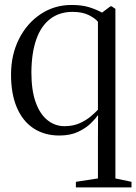

<svg xmlns="http://www.w3.org/2000/svg" viewBox="-20 -548 562 792"><path d="M293 225V202L384 188V23L384.5 -73.5Q375 -59.5 354.8 -39.5Q334.5 -19.5 302.2 -4.2Q270 11 224.5 11Q164 11 119 -18.2Q74 -47.5 49.8 -103.8Q25.5 -160 25.5 -240.5Q25.5 -321.5 58 -386.5Q90.5 -451.5 147.2 -489.5Q204 -527.5 275 -527.5Q316.5 -527.5 345.8 -518.8Q375 -510 401 -496L435.5 -522H440.5L456 -511.5V188L522.5 202V225ZM246 -27.5Q281 -27.5 308 -39.5Q335 -51.5 354 -67.5Q373 -83.5 384 -95.5V-458Q374 -471.5 347.2 -485.2Q320.5 -499 279 -499Q225.5 -499 187.5 -470.2Q149.5 -441.5 129.8 -385.8Q110 -330 109.5 -249.5Q109.5 -174.5 127.5 -125.2Q145.5 -76 176.5 -51.8Q207.5 -27.5 246 -27.5Z"/></svg>

Font: Merriweather 120pt Light
Style: Regular
Weight: 300
Version: Version 2.100